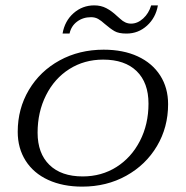

<svg xmlns="http://www.w3.org/2000/svg" viewBox="-20 -685 691 715"><path d="M46 -194Q46 -280 87.5 -350Q129 -420 202 -460Q275 -500 366 -500Q439 -500 493 -475Q547 -450 576.5 -404Q606 -358 606 -297Q606 -211 564.5 -141Q523 -71 450 -30.5Q377 10 286 10Q214 10 159.5 -15Q105 -40 75.5 -86.5Q46 -133 46 -194ZM533 -299Q533 -377 489 -420Q445 -463 364 -463Q294 -463 238.5 -428Q183 -393 151.5 -330.5Q120 -268 120 -191Q120 -114 164 -71Q208 -28 288 -28Q358 -28 413.5 -63Q469 -98 501 -160Q533 -222 533 -299ZM331 -665Q356 -665 376 -654.5Q396 -644 415 -626Q418 -624 427.5 -615Q437 -606 447 -601.5Q457 -597 468 -597Q492 -597 513 -616Q534 -635 543 -665H568Q560 -619 527.5 -589.5Q495 -560 451 -560Q422 -560 406.5 -569Q391 -578 370 -596Q357 -608 345.5 -614.5Q334 -621 319 -621Q289 -621 267 -604.5Q245 -588 239 -560H213Q221 -607 254 -636Q287 -665 331 -665Z"/></svg>

Font: Fahkwang Light
Style: Italic
Weight: 300
Italic angle: -10°
Version: Version 1.000; ttfautohint (v1.6)